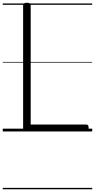

<svg xmlns="http://www.w3.org/2000/svg" viewBox="-20 -955 690 1395"><path d="M176 0Q148 0 148 -23V-916Q148 -926 155 -930.5Q162 -935 176 -935Q190 -935 196.5 -930.5Q203 -926 203 -916V-50H607Q616 -50 620 -44.5Q624 -39 624 -25Q624 -11 620 -5.5Q616 0 607 0ZM0 410H650V420H0ZM0 -20H650V0H0ZM0 -505H650V-500H0ZM0 -930H650V-920H0Z"/></svg>

Font: Playwrite DE Grund Guides
Style: Regular
Weight: 400
Designer: Veronika Burian, José Scaglione
Foundry: TypeTogether
Version: Version 1.003